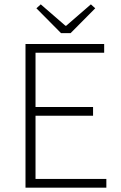

<svg xmlns="http://www.w3.org/2000/svg" viewBox="-20 -861 555 881"><path d="M97 0V-659H458V-619H143V-370H407V-330H143V-40H468V0ZM260 -709 147 -823 167 -841 280 -743H284L397 -841L417 -823L304 -709Z"/></svg>

Font: hySource Sans Pro Light
Style: Regular
Weight: 300
Designer: Paul D. Hunt
Foundry: Adobe Systems Incorporated
Version: Version 2.021;PS 2.000;hotconv 1.0.86;makeotf.lib2.5.63406